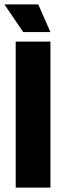

<svg xmlns="http://www.w3.org/2000/svg" viewBox="-41 -848 278 868"><path d="M30 0V-660H187V0ZM64 -703 -21 -828H132L187 -703Z"/></svg>

Font: Bricolage Grotesque 72pt Condensed ExtraBold
Style: Regular
Weight: 800
Width: 3
Designer: Mathieu Triay
Foundry: Atelier Triay
Version: Version 1.001;gftools[0.9.33.dev8+g029e19f]